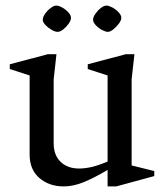

<svg xmlns="http://www.w3.org/2000/svg" viewBox="-20 -655 583 687"><path d="M208 12Q156 12 121 -18Q86 -48 86 -102V-385L15 -408V-425L151 -461H182L172 -371V-142Q172 -114 183 -94Q194 -74 214.5 -63Q235 -52 262 -52Q283 -52 306 -57Q329 -62 365 -77V-385L294 -408V-425L430 -461H461L451 -371V-63L532 -43V-25L396 12H365V-47Q316 -18 279 -3Q242 12 208 12ZM186 -541Q178 -541 166 -547.5Q154 -554 143.5 -564.5Q133 -575 133 -584Q133 -594 141.5 -606Q150 -618 161.5 -626.5Q173 -635 181 -635Q190 -635 202 -628.5Q214 -622 224 -611.5Q234 -601 234 -591Q234 -582 225.5 -570Q217 -558 206 -549.5Q195 -541 186 -541ZM366 -541Q358 -541 345.5 -547.5Q333 -554 323 -564.5Q313 -575 313 -584Q313 -594 321.5 -606Q330 -618 341 -626.5Q352 -635 361 -635Q369 -635 381.5 -628.5Q394 -622 404 -611.5Q414 -601 414 -591Q414 -582 405 -570Q396 -558 385 -549.5Q374 -541 366 -541Z"/></svg>

Font: Ancizar Serif Light
Style: Regular
Weight: 400
Version: Version 8.100